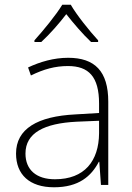

<svg xmlns="http://www.w3.org/2000/svg" viewBox="-20 -784 561 814"><path d="M280 -764H244C219 -722 163 -654 126 -613V-606H155C192 -640 232 -686 261 -724C291 -686 330 -640 366 -606H396V-613C359 -653 304 -722 280 -764ZM269 -539C208 -539 150 -522 99 -498L111 -464C166 -491 214 -504 268 -504C356 -504 400 -459 400 -345V-305L300 -299C139 -291 48 -238 48 -133C48 -44 105 10 209 10C314 10 367 -37 399 -98H401L408 0H439V-353C439 -482 382 -539 269 -539ZM304 -268 400 -272V-219C399 -101 338 -24 213 -24C134 -24 88 -64 88 -133C88 -221 168 -261 304 -268Z"/></svg>

Font: Noto Sans Sinhala ExtraLight
Style: Regular
Weight: 200
Designer: Jelle Bosma - Monotype Design Team
Foundry: Monotype Imaging Inc.
Version: Version 2.006